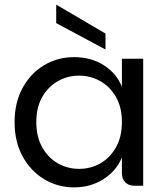

<svg xmlns="http://www.w3.org/2000/svg" viewBox="-20 -803 717 830"><path d="M300 7Q229 7 170.5 -28.5Q112 -64 77.5 -127.5Q43 -191 43 -275Q43 -359 77.5 -422.5Q112 -486 170.5 -521Q229 -556 300 -556Q373 -556 428 -521.5Q483 -487 507 -428V-549H599V0H561Q536 0 521.5 -15Q507 -30 507 -54V-122Q482 -63 426.5 -28Q371 7 300 7ZM322 -73Q372 -73 414 -97Q456 -121 481.5 -166.5Q507 -212 507 -275Q507 -339 481.5 -383.5Q456 -428 414 -452Q372 -476 322 -476Q272 -476 230 -452Q188 -428 162.5 -383.5Q137 -339 137 -275Q137 -212 162.5 -166.5Q188 -121 230 -97Q272 -73 322 -73ZM223 -783 436 -658V-589L223 -703Z"/></svg>

Font: Parkinsans
Style: Regular
Weight: 400
Designer: Red Stone, Indian Type Foundry
Foundry: Indian Type Foundry
Version: Version 1.000